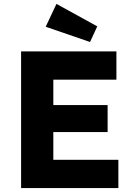

<svg xmlns="http://www.w3.org/2000/svg" viewBox="-20 -963 685 983"><path d="M88 0V-700H576V-555H253V-425H531V-287H253V-145H586V0ZM441 -748 214 -826 269 -943 478 -828Z"/></svg>

Font: Lexend
Style: Bold
Weight: 700
Designer: Bonnie Shaver-Troup, Thomas Jockin
Foundry: Lexend
Version: Version 1.007; ttfautohint (v1.8.3)